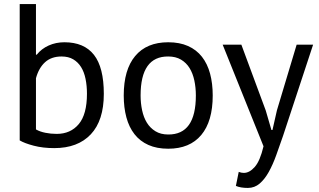

<svg xmlns="http://www.w3.org/2000/svg" viewBox="-20 -720 1570 945"><path d="M77 -700H157V-451H161Q184 -480 219.5 -496Q255 -512 297 -512Q394 -512 442.5 -450Q491 -388 491 -258Q491 -127 427 -59Q363 9 247 9Q191 9 145.5 -3Q100 -15 77 -29ZM283 -442Q233 -442 202 -414Q171 -386 157 -335V-83Q176 -72 203 -66.5Q230 -61 259 -61Q327 -61 367.5 -109Q408 -157 408 -259Q408 -298 401 -332Q394 -366 379 -390Q364 -414 340.5 -428Q317 -442 283 -442Z M589 -250Q589 -377 645.5 -444.5Q702 -512 808 -512Q864 -512 905.5 -493.5Q947 -475 974 -440.5Q1001 -406 1014 -357.5Q1027 -309 1027 -250Q1027 -123 970.5 -55.5Q914 12 808 12Q752 12 710.5 -6.5Q669 -25 642 -59.5Q615 -94 602 -142.5Q589 -191 589 -250ZM672 -250Q672 -212 679.5 -177Q687 -142 703 -116Q719 -90 745 -74Q771 -58 808 -58Q944 -57 944 -250Q944 -289 936.5 -324Q929 -359 913 -385Q897 -411 871 -426.5Q845 -442 808 -442Q672 -443 672 -250Z M1288 -176 1316 -80H1321L1343 -177L1440 -500H1521L1373 -51Q1356 -2 1339.5 44Q1323 90 1303 126Q1283 162 1258 183.5Q1233 205 1200 205Q1164 205 1141 195L1155 126Q1168 131 1180 131Q1208 131 1234 101.5Q1260 72 1277 0L1076 -500H1168Z"/></svg>

Font: PTSans
Style: Regular
Weight: 400
Designer: A.Korolkova, O.Umpeleva, V.Yefimov
Foundry: ParaType Ltd
Version: Version 2.003W OFL